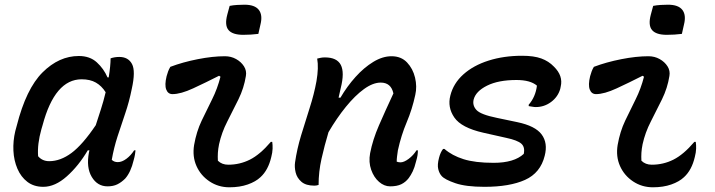

<svg xmlns="http://www.w3.org/2000/svg" viewBox="-20 -783 3040 816"><path d="M315 -545Q362 -545 391.5 -518Q421 -491 437 -454H442Q450 -504 450 -535Q467 -541 487 -541Q525 -541 541 -511Q557 -481 540 -405Q529 -350 512 -300.5Q495 -251 479.5 -203Q464 -155 455 -104Q464 -94 481 -94Q498 -94 517 -108Q536 -122 550 -144H556Q555 -135 553.5 -125.5Q552 -116 548 -102Q536 -51 512 -24Q496 -8 478.5 0.5Q461 9 437 9Q394 9 370 -31Q346 -71 358 -135Q359 -140 360 -144H353Q314 -78 264 -33.5Q214 11 164 11Q124 11 96.5 -10Q69 -31 54 -66Q39 -101 37 -142.5Q35 -184 45 -226L51 -248Q91 -406 161 -475.5Q231 -545 315 -545ZM142 -119Q160 -98 189 -98Q237 -98 284 -133Q331 -168 387 -251Q398 -285 409 -319Q420 -353 429 -391Q412 -418 387.5 -432Q363 -446 327 -446Q213 -446 161 -251L156 -234Q147 -202 143.5 -173.5Q140 -145 142 -119Z M704 -499Q757 -519 820.5 -531.5Q884 -544 936 -544Q962 -544 983.5 -532Q1005 -520 1017 -501Q1029 -482 1025 -460Q1017 -409 993.5 -361Q970 -313 946 -266.5Q922 -220 911 -170Q907 -150 906 -133.5Q905 -117 906 -100Q923 -83 950 -83Q999 -83 1042 -104.5Q1085 -126 1131 -180H1137Q1139 -167 1138.5 -151Q1138 -135 1133 -116Q1120 -60 1087 -30Q1067 -11 1033 1Q999 13 955 13Q908 13 870.5 -12Q833 -37 815 -77.5Q797 -118 805 -167Q815 -224 837 -270Q859 -316 881.5 -361Q904 -406 917 -457L911 -461Q854 -432 801 -407.5Q748 -383 713 -383Q694 -383 686.5 -402.5Q679 -422 688 -459Q691 -470 694.5 -479.5Q698 -489 704 -499ZM956 -758Q971 -761 988 -762Q1005 -763 1019 -763Q1063 -763 1080 -741Q1097 -719 1087 -679L1078 -639Q1063 -637 1046 -636Q1029 -635 1014 -635Q968 -635 951 -655.5Q934 -676 946 -721Z M1328 -534Q1336 -536 1343.5 -537.5Q1351 -539 1361 -539Q1412 -539 1428.5 -507Q1445 -475 1428 -408Q1424 -389 1419 -368H1427Q1455 -416 1491 -456Q1527 -496 1566.5 -520Q1606 -544 1644 -544Q1685 -544 1710 -517.5Q1735 -491 1744 -453Q1753 -415 1745 -380Q1732 -319 1708.5 -263.5Q1685 -208 1671 -144Q1669 -130 1667.5 -118.5Q1666 -107 1666 -96Q1674 -93 1682 -93Q1697 -93 1717 -108Q1737 -123 1750 -144H1756Q1756 -134 1754.5 -123.5Q1753 -113 1748 -96Q1742 -71 1734 -54.5Q1726 -38 1717 -26Q1704 -9 1685.5 0Q1667 9 1638 9Q1613 9 1591 -10Q1569 -29 1557.5 -61.5Q1546 -94 1553 -132Q1564 -189 1590.5 -250Q1617 -311 1652 -386Q1642 -432 1598 -432Q1565 -432 1527 -404.5Q1489 -377 1450 -329Q1411 -281 1376 -221Q1359 -164 1346.5 -108.5Q1334 -53 1334 3Q1325 6 1316 6Q1280 6 1261 -10.5Q1242 -27 1236.5 -50Q1231 -73 1234 -93Q1242 -149 1259.5 -207Q1277 -265 1296 -324Q1315 -383 1325 -438Q1335 -496 1328 -534Z M2199 -546Q2249 -546 2280.5 -534.5Q2312 -523 2334 -500Q2374 -461 2363 -415L2361 -405Q2351 -371 2322 -349.5Q2293 -328 2257 -328Q2250 -328 2242.5 -329.5Q2235 -331 2227 -332V-338Q2256 -371 2262 -419Q2234 -443 2175 -443Q2098 -443 2050 -419Q2002 -395 1993 -360Q1987 -335 2005 -315.5Q2023 -296 2092 -282L2178 -264Q2255 -248 2282 -211.5Q2309 -175 2295 -121Q2277 -48 2211.5 -18.5Q2146 11 2039 11Q1960 11 1915 -4.5Q1870 -20 1857 -35Q1847 -46 1842.5 -64.5Q1838 -83 1846 -113Q1852 -136 1863 -150H1869Q1901 -122 1950 -106.5Q1999 -91 2078 -91Q2165 -91 2206 -129Q2212 -158 2195.5 -172.5Q2179 -187 2132 -197L2034 -219Q1941 -240 1911 -283.5Q1881 -327 1894 -377Q1907 -429 1949.5 -467Q1992 -505 2056.5 -525.5Q2121 -546 2199 -546Z M2504 -499Q2557 -519 2620.5 -531.5Q2684 -544 2736 -544Q2762 -544 2783.5 -532Q2805 -520 2817 -501Q2829 -482 2825 -460Q2817 -409 2793.5 -361Q2770 -313 2746 -266.5Q2722 -220 2711 -170Q2707 -150 2706 -133.5Q2705 -117 2706 -100Q2723 -83 2750 -83Q2799 -83 2842 -104.5Q2885 -126 2931 -180H2937Q2939 -167 2938.5 -151Q2938 -135 2933 -116Q2920 -60 2887 -30Q2867 -11 2833 1Q2799 13 2755 13Q2708 13 2670.5 -12Q2633 -37 2615 -77.5Q2597 -118 2605 -167Q2615 -224 2637 -270Q2659 -316 2681.5 -361Q2704 -406 2717 -457L2711 -461Q2654 -432 2601 -407.5Q2548 -383 2513 -383Q2494 -383 2486.5 -402.5Q2479 -422 2488 -459Q2491 -470 2494.5 -479.5Q2498 -489 2504 -499ZM2756 -758Q2771 -761 2788 -762Q2805 -763 2819 -763Q2863 -763 2880 -741Q2897 -719 2887 -679L2878 -639Q2863 -637 2846 -636Q2829 -635 2814 -635Q2768 -635 2751 -655.5Q2734 -676 2746 -721Z"/></svg>

Font: Recursive Mn Csl St Med
Style: Italic
Weight: 500
Italic angle: -15°
Monospace: yes
Version: Version 1.079;hotconv 1.0.112;makeotfexe 2.5.65598; ttfautoh